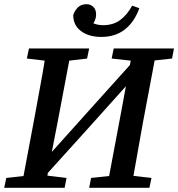

<svg xmlns="http://www.w3.org/2000/svg" viewBox="-32 -895 849 915"><path d="M500 -616 510 -664H797L788 -616L705 -607L649 -310Q638 -247 626.5 -183.5Q615 -120 604 -57L690 -47L680 0H393L402 -47L488 -56L544 -354L568 -484L393 -289L196 -71L194 -58L285 -47L276 0H-12L-2 -47L80 -56L136 -354Q147 -417 159 -480Q171 -543 181 -606L96 -616L106 -664H393L383 -616L298 -606L242 -310L215 -171L398 -375L587 -585L591 -606ZM451 -719Q392 -719 354.5 -746.5Q317 -774 317 -823Q324 -845 339.5 -860Q355 -875 380 -875Q400 -875 413 -862Q426 -849 426 -826Q426 -804 413 -784Q434 -775 459 -775Q507 -775 540 -799Q573 -823 598 -868L632 -856Q609 -791 563.5 -755Q518 -719 451 -719Z"/></svg>

Font: Source Serif 4 Semibold
Style: Italic
Weight: 600
Italic angle: -12°
Designer: Frank Grießhammer
Foundry: Adobe
Version: Version 4.005;hotconv 1.1.0;makeotfexe 2.6.0